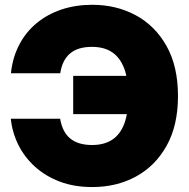

<svg xmlns="http://www.w3.org/2000/svg" viewBox="-20 -758 777 789"><path d="M359.4 10.7Q284.7 10.7 225.6 -11.7Q166.5 -34.2 123.5 -73.2Q80.6 -112.3 55.4 -162.8Q30.3 -213.4 24.4 -270H227.1Q231.9 -242.2 242.2 -222.2Q252.4 -202.1 268.8 -188.7Q285.2 -175.3 307.6 -168.7Q330.1 -162.1 358.4 -162.1Q408.2 -162.1 441.4 -184.1Q474.6 -206.1 491 -250.5Q507.3 -294.9 507.3 -363.3Q507.3 -430.2 491 -475.1Q474.6 -520 441.7 -542.7Q408.7 -565.4 357.9 -565.4Q329.1 -565.4 306.9 -558.8Q284.7 -552.2 268.6 -538.8Q252.4 -525.4 242.2 -505.1Q231.9 -484.9 227.5 -457H24.9Q31.7 -522 59.1 -574.2Q86.4 -626.5 130.4 -662.8Q174.3 -699.2 232.4 -718.8Q290.5 -738.3 359.4 -738.3Q458 -738.3 537.8 -695.3Q617.7 -652.3 664.6 -568.6Q711.4 -484.9 711.4 -363.3Q711.4 -242.7 664.8 -159.2Q618.2 -75.7 538.6 -32.5Q459 10.7 359.4 10.7ZM280.8 -289.1V-446.3H534.2V-289.1Z"/></svg>

Font: Inter 24pt Black
Style: Regular
Weight: 900
Designer: Rasmus Andersson
Foundry: rsms
Version: Version 4.001;git-66647c0bb